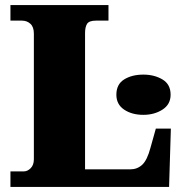

<svg xmlns="http://www.w3.org/2000/svg" viewBox="-20 -734 717 754"><path d="M21 0V-61H74Q88 -61 100.5 -73.5Q113 -86 113 -109V-602Q113 -628 99.5 -640.5Q86 -653 66 -653H21V-714H406V-653H357Q330 -653 322 -640.5Q314 -628 314 -604V-69H492Q519 -69 538.5 -87Q558 -105 571 -154L592 -229H651L644 0ZM543 -283Q498 -283 467.5 -303.5Q437 -324 437 -362Q437 -403 467.5 -422Q498 -441 543 -441Q586 -441 618 -422Q650 -403 650 -362Q650 -324 618 -303.5Q586 -283 543 -283Z"/></svg>

Font: Noto Serif Black
Style: Regular
Weight: 900
Designer: Monotype Design Team
Foundry: Monotype Imaging Inc.
Version: Version 2.014; ttfautohint (v1.8.4.7-5d5b)